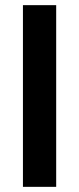

<svg xmlns="http://www.w3.org/2000/svg" viewBox="-20 -725 307 745"><path d="M69 0V-705H198V0Z"/></svg>

Font: TikTok Sans 24pt SemiBold
Style: Regular
Weight: 600
Version: Version 4.000